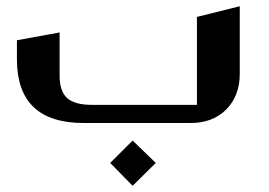

<svg xmlns="http://www.w3.org/2000/svg" viewBox="-20 -394 861 615"><path d="M748 -374V-158.2Q748 -86.9 704.8 -43.5Q661.6 0 590.8 0H248Q34.2 0 34.2 -204.1V-265.1L170.9 -290V-151.9Q170.9 -102.1 194.8 -80.1Q218.8 -58.1 274.9 -58.1H610.8V-339.8ZM404.8 56.2 479 127.9 404.8 201.2 333 127.9Z"/></svg>

Font: Wesal
Style: Regular
Weight: 700
Designer: Ahmed zaza
Foundry: Ahmed zaza
Version: Version 2.01